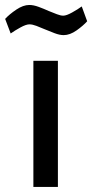

<svg xmlns="http://www.w3.org/2000/svg" viewBox="-64 -741 365 761"><path d="M68.3 0V-500H165.5V0ZM188.4 -601.8Q172.4 -601.8 152.5 -609.4Q132.6 -617 113.1 -625.1Q96 -632.6 80.2 -638.5Q64.4 -644.5 52.7 -644.5Q39.2 -644.5 16.8 -632.1Q-5.7 -619.7 -21.7 -608.3L-43.6 -666.1Q-27 -684.3 0.5 -702.8Q27.9 -721.3 52.2 -721.3Q68.8 -721.3 89.1 -713.8Q109.3 -706.4 129.5 -697.3Q146.9 -690.2 161.6 -684.6Q176.3 -678.9 186.7 -678.9Q199.2 -678.9 221.6 -691.4Q244.1 -703.8 260 -715.5L281.5 -656.7Q266 -639.3 239.5 -620.5Q213 -601.8 188.4 -601.8Z"/></svg>

Font: Titillium Web SemiBold
Style: Regular
Weight: 600
Designer: Mohamed Gaber, Accademia di Belle Arti di Urbino
Foundry: Kief Type Foundry, Accademia di Belle Arti di Urbino
Version: Version 3.000; ttfautohint (v1.8.4)